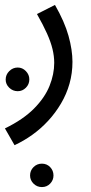

<svg xmlns="http://www.w3.org/2000/svg" viewBox="-46 -359 368 779"><path d="M13 230 -26 162Q48 126 92 81.5Q136 37 155 -10.5Q174 -58 174 -104Q174 -131 167 -160Q160 -189 144.5 -223.5Q129 -258 104 -302L177 -339Q216 -271 232 -213.5Q248 -156 248 -108Q248 -62 236 -19.5Q224 23 201.5 61Q179 99 149.5 131Q120 163 85 188Q50 213 13 230ZM26 11Q6 11 -8.5 -3Q-23 -17 -23 -36Q-23 -56 -8.5 -70.5Q6 -85 26 -85Q45 -85 59 -70.5Q73 -56 73 -37Q73 -17 59 -3Q45 11 26 11ZM124 400Q104 400 90 386Q76 372 76 353Q76 333 90 319Q104 305 124 305Q144 305 157.5 319Q171 333 171 353Q171 372 157.5 386Q144 400 124 400Z"/></svg>

Font: Noto Sans Arabic Condensed
Style: Regular
Weight: 400
Width: 3
Designer: Monotype Design Team, Nadine Chahine, Nizar Qandah and Khaled Hosny
Foundry: Monotype Imaging Inc.
Version: Version 2.012